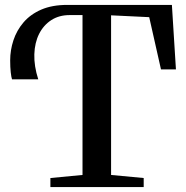

<svg xmlns="http://www.w3.org/2000/svg" viewBox="-20 -763 759 783"><path d="M185.5 0V-37L316.5 -49.5V-701.5H264Q221 -701.5 189.2 -681Q157.5 -660.5 139.5 -624.8Q121.5 -589 120 -541.5Q118.5 -494 136 -439.5H29Q26 -448.5 23.8 -468.2Q21.5 -488 21.5 -517Q21.5 -558.5 34.8 -598.8Q48 -639 76 -671.8Q104 -704.5 148.2 -723.8Q192.5 -743 254.5 -743H681L697.5 -480H636.5L588.5 -693L433 -700.5V-49.5L566 -37V0Z"/></svg>

Font: Merriweather 72pt Medium
Style: Regular
Weight: 500
Version: Version 2.100